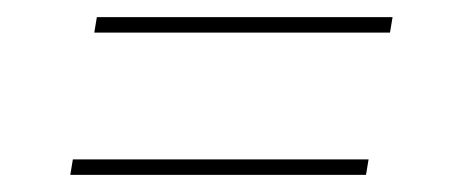

<svg xmlns="http://www.w3.org/2000/svg" viewBox="-20 -452 540 224"><path d="M435 -414H90L93 -432H438ZM62 -248 65 -266H410L407 -248Z"/></svg>

Font: Iosevka Slab Thin Oblique
Style: Regular
Weight: 100
Italic angle: -9°
Monospace: yes
Designer: Belleve Invis
Foundry: Belleve Invis
Version: Version 11.1.0; ttfautohint (v1.8.3)